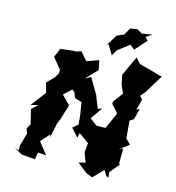

<svg xmlns="http://www.w3.org/2000/svg" viewBox="-132 -1021 1059 1155"><g transform="rotate(15 398.0 -443.0)"><path d="M642 0 640 -35 692 -98 683 -96 684 -194 658 -180 717 -226 686 -257 677 -365 701 -381 718 -448 699 -439 717 -505 700 -526 726 -556C749 -595 772 -634 796 -671L784 -673C739 -686 695 -699 649 -710L620 -743L594 -688L563 -619L575 -562L597 -511C581 -490 566 -471 551 -449V-435L594 -387L576 -346L545 -278L553 -255L550 -285L493 -284L447 -318L500 -394L475 -383C463 -409 453 -436 443 -463L386 -559L351 -539L419 -611L407 -669L333 -643L290 -693L258 -683H239L145 -672L163 -673L139 -619L194 -551L193 -530L177 -502L138 -462L132 -458L149 -396L77 -302L123 -313L86 -279L108 -190L91 -158L102 -130L79 -51L80 -19L51 -29L103 0L187 7L195 -37L246 -33L189 -106L238 -162L241 -145L260 -232L257 -227L273 -266L302 -359L249 -413L296 -457L312 -445L325 -411L337 -407L369 -398L381 -324L387 -263L355 -235L400 -184L407 -215L471 -169L465 -111L487 -52L446 -42L507 7L548 23L608 -40L629 -6ZM537 -901 513 -858 469 -838 427 -769 436 -776 472 -717 493 -753 564 -808 593 -784 658 -858 639 -876 677 -900 613 -890 578 -909 567 -906Z"/></g></svg>

Font: Asimov Aggro
Style: It
Weight: 500
Designer: Google
Version: Version 2.000980; 2014